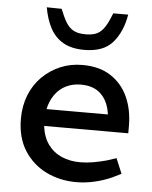

<svg xmlns="http://www.w3.org/2000/svg" viewBox="-54 -796 672 848"><g transform="rotate(5 282.5 -372.0)"><path d="M316 7Q243 7 182.5 -22.5Q122 -52 85 -109.5Q48 -167 48 -251Q48 -308 67 -356Q86 -404 121 -438.5Q156 -473 201 -492Q246 -511 299 -511Q374 -511 424.5 -478Q475 -445 500.5 -388.5Q526 -332 526 -261V-228H153Q159 -179 182.5 -146.5Q206 -114 243 -98Q280 -82 325 -82Q353 -82 382 -87Q411 -92 441 -100L484 -114L512 -47L473 -28Q435 -11 394.5 -2Q354 7 316 7ZM157 -303H429Q422 -359 389.5 -391.5Q357 -424 299 -424Q263 -424 233.5 -409.5Q204 -395 184.5 -367.5Q165 -340 157 -303ZM300 -578Q243 -578 206 -599.5Q169 -621 148.5 -660Q128 -699 119 -751L185 -750Q199 -714 213 -691Q227 -668 247 -657.5Q267 -647 300 -647Q333 -647 352.5 -657.5Q372 -668 386 -691Q400 -714 414 -750H480Q467 -673 426 -625.5Q385 -578 300 -578Z"/></g></svg>

Font: REM
Style: Regular
Weight: 400
Designer: Octavio Pardo
Foundry: Ashler Design
Version: Version 1.005;gftools[0.9.28]